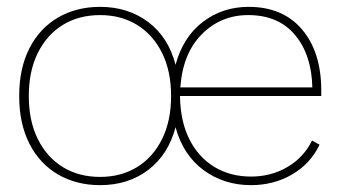

<svg xmlns="http://www.w3.org/2000/svg" viewBox="-20 -530 991 560"><path d="M272 10Q203 10 149.5 -21Q96 -52 66 -110.5Q36 -169 36 -250Q36 -331 66 -389.5Q96 -448 149.5 -479Q203 -510 272 -510Q353 -510 412 -466Q471 -422 492 -341Q514 -422 571.5 -466Q629 -510 705 -510Q805 -510 861 -444Q917 -378 917 -266Q917 -258 917 -250H505Q506 -176 532.5 -123.5Q559 -71 605.5 -43Q652 -15 712 -15Q771 -15 818.5 -43Q866 -71 890 -120L912 -108Q886 -53 832.5 -21.5Q779 10 712 10Q633 10 573.5 -34Q514 -78 492 -159Q471 -79 412.5 -34.5Q354 10 272 10ZM272 -14Q333 -14 379.5 -42.5Q426 -71 452.5 -124Q479 -177 479 -250Q479 -323 452.5 -376Q426 -429 379.5 -457.5Q333 -486 272 -486Q210 -486 163.5 -457.5Q117 -429 90.5 -376Q64 -323 64 -250Q64 -177 90.5 -124Q117 -71 163.5 -42.5Q210 -14 272 -14ZM704 -486Q624 -486 568.5 -430Q513 -374 506 -275H891Q889 -370 840.5 -428Q792 -486 704 -486Z"/></svg>

Font: Prodigy Sans ExtraLight
Style: Regular
Weight: 200
Designer: Wei Huang
Foundry: Wei Huang
Version: Version 1.003; ttfautohint (v1.8.3)